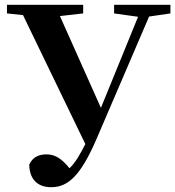

<svg xmlns="http://www.w3.org/2000/svg" viewBox="-20 -762 731 801"><path d="M691 -742H456V-706L556 -692L401 -312L230 -695L327 -706V-742H9V-706L76 -699L336 -161C314 -118 295 -84 270 -60C237 -101 209 -118 174 -118C140 -118 115 -105 102 -75C103 -19 132 19 194 19C267 19 318 -35 380 -176L602 -693L691 -706Z"/></svg>

Font: Noto Serif CJK JP
Style: Bold
Weight: 700
Designer: Ryoko NISHIZUKA 西塚涼子 (kana & ideographs); Frank Grießhammer (Latin, Greek & Cyrillic); Wenlong ZHANG 张文龙 (bopomofo); San
Foundry: Adobe Systems Incorporated
Version: Version 1.000;PS 1;hotconv 16.6.53;makeotf.lib2.5.65590